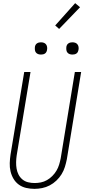

<svg xmlns="http://www.w3.org/2000/svg" viewBox="-20 -1193 540 1221"><path d="M199 8Q172 8 146 2Q120 -4 99.5 -19Q79 -34 66 -56Q53 -78 47 -103.5Q41 -129 42 -156Q43 -183 47 -210L134 -735H174L86 -204Q83 -183 82.5 -162Q82 -141 85.5 -120.5Q89 -100 98 -82.5Q107 -65 122.5 -52Q138 -39 158.5 -34Q179 -29 200 -29Q220 -29 240 -33Q260 -37 278.5 -47.5Q297 -58 312.5 -73.5Q328 -89 339 -107.5Q350 -126 356 -146Q362 -166 366 -186L456 -735H496L405 -180Q400 -155 392.5 -131Q385 -107 371.5 -85Q358 -63 338.5 -44.5Q319 -26 296 -14Q273 -2 248 3Q223 8 199 8ZM441 -846Q431 -846 422.5 -849Q414 -852 408.5 -859Q403 -866 402 -875.5Q401 -885 402 -895Q403 -901 406 -907Q409 -913 415 -917Q421 -921 427.5 -922.5Q434 -924 440 -924Q450 -924 458.5 -921Q467 -918 472.5 -911Q478 -904 479.5 -894.5Q481 -885 479 -875Q478 -869 475 -863Q472 -857 466.5 -853Q461 -849 454 -847.5Q447 -846 441 -846ZM241 -846Q231 -846 222.5 -849Q214 -852 208.5 -859Q203 -866 202 -875.5Q201 -885 202 -895Q203 -901 206 -907Q209 -913 215 -917Q221 -921 227.5 -922.5Q234 -924 240 -924Q250 -924 258.5 -921Q267 -918 272.5 -911Q278 -904 279.5 -894.5Q281 -885 279 -875Q278 -869 275 -863Q272 -857 266.5 -853Q261 -849 254 -847.5Q247 -846 241 -846ZM356 -1009 331 -1031 458 -1173 489 -1147Z"/></svg>

Font: Iosevka Term Curly Extralight
Style: Italic
Weight: 200
Italic angle: -9°
Designer: Belleve Invis
Foundry: Belleve Invis
Version: Version 32.3.0